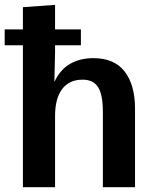

<svg xmlns="http://www.w3.org/2000/svg" viewBox="-22 -782 651 802"><path d="M-2.4 -592.8V-659.2H315.9V-592.8ZM73.7 0V-752L208 -761.7V-563L205.1 -439.5Q229 -491.2 270.5 -515.1Q312 -539.1 368.2 -539.1Q455.6 -539.1 498.8 -483.2Q542 -427.2 542 -328.1V0H407.7V-314Q407.7 -386.7 387.7 -418Q367.7 -449.2 323.2 -449.2Q293 -449.2 271.2 -438.2Q249.5 -427.2 235.4 -407Q221.2 -386.7 214.6 -358.9Q208 -331.1 208 -297.4V0Z"/></svg>

Font: Comme SemiBold
Style: Regular
Weight: 600
Version: Version 1.000;gftools[0.9.27]